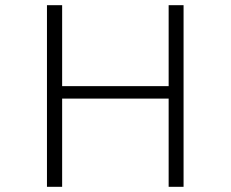

<svg xmlns="http://www.w3.org/2000/svg" viewBox="-20 -720 890 740"><path d="M630 -700H687.5V0H630V-340H219.5V0H161V-700H219.5V-388H630Z"/></svg>

Font: League Mono Wide UltraLight
Style: Regular
Weight: 200
Width: 8
Designer: Tyler Finck
Foundry: The League of Moveable Type / Tyler Finck
Version: Version 2.210